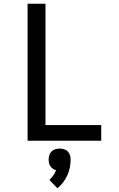

<svg xmlns="http://www.w3.org/2000/svg" viewBox="-20 -755 640 1030"><path d="M128 0V-735H224V-84H523V0ZM288 255 245 210Q257 199 266 186Q275 173 281 158Q272 156 264 150.5Q256 145 250.5 137Q245 129 243 119.5Q241 110 241 101Q241 89 244.5 77.5Q248 66 256.5 57.5Q265 49 276.5 45.5Q288 42 300 42Q312 42 323.5 45.5Q335 49 343.5 57.5Q352 66 355.5 77.5Q359 89 359 101Q359 123 354.5 144.5Q350 166 341 186Q332 206 318.5 223.5Q305 241 288 255Z"/></svg>

Font: Iosevka Curly Medium Extended
Style: Regular
Weight: 500
Width: 7
Monospace: yes
Designer: Belleve Invis
Foundry: Belleve Invis
Version: Version 11.1.0; ttfautohint (v1.8.3)